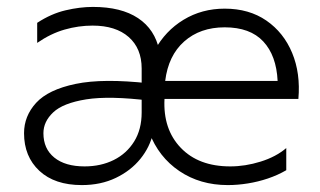

<svg xmlns="http://www.w3.org/2000/svg" viewBox="-20 -520 924 555"><path d="M216.5 15Q138 15 93.8 -26.2Q49.5 -67.5 49.5 -135Q49.5 -184.5 84.5 -222.8Q119.5 -261 198.8 -277.5Q278 -294 411.5 -279L413.5 -229Q296.5 -243.5 229.2 -232.8Q162 -222 133.8 -195.2Q105.5 -168.5 105.5 -135Q105.5 -90 137 -64.5Q168.5 -39 224.5 -39Q271.5 -39 308.8 -57.5Q346 -76 367.8 -111Q389.5 -146 389.5 -195V-322Q389.5 -380 352 -413Q314.5 -446 247.5 -446Q207 -446 166.8 -434.5Q126.5 -423 87.5 -396V-454Q128 -480.5 169.5 -490.2Q211 -500 248.5 -500Q330.5 -500 379.2 -467.5Q428 -435 440.5 -374L427.5 -375Q457.5 -430.5 510.5 -462.8Q563.5 -495 629.5 -495Q700 -495 750 -460.5Q800 -426 824.5 -367Q849 -308 842.5 -234H455.5Q451 -146.5 502.5 -92.8Q554 -39 645.5 -39Q689 -39 733.2 -52.8Q777.5 -66.5 807.5 -92V-28Q782.5 -13.5 754.2 -4Q726 5.5 696.5 10.2Q667 15 638.5 15Q558.5 15 498.5 -25.5Q438.5 -66 411.5 -137L422.5 -136Q413.5 -95 385.8 -60.8Q358 -26.5 314.8 -5.8Q271.5 15 216.5 15ZM457.5 -286H782.5Q779 -359.5 741 -400.2Q703 -441 629.5 -441Q558.5 -441 512.5 -400.2Q466.5 -359.5 457.5 -286Z"/></svg>

Font: Geologica-Sharp
Style: Regular
Weight: 100
Designer: Sindre Bremnes, Frode Helland
Foundry: Monokrom Skriftforlag AS
Version: Version 1.010;gftools[0.9.28]